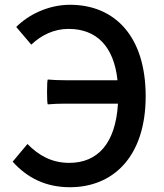

<svg xmlns="http://www.w3.org/2000/svg" viewBox="-20 -770 686 804"><path d="M326 -434H253C228 -434 198 -435 180 -437C176 -434 176 -336 180 -333C204 -335 228 -336 253 -336H327H474C464 -168 388 -88 270 -88C197 -88 142 -119 95 -167L33 -93C95 -24 173 14 273 14C453 14 590 -113 590 -367C590 -620 459 -750 273 -750C180 -750 96 -706 48 -657L111 -583C153 -623 206 -649 267 -649C384 -649 457 -576 472 -434Z"/></svg>

Font: GenSekiGothic2 TW M
Style: Regular
Weight: 500
Version: Version 2.100;PS 2.1;hotconv 16.6.51;makeotf.lib2.5.65220 DE